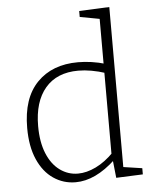

<svg xmlns="http://www.w3.org/2000/svg" viewBox="-54 -814 696 867"><g transform="rotate(-5 293.5 -380.5)"><path d="M254 7Q199 7 154 -23.5Q109 -54 83 -113Q57 -172 57 -256Q57 -391 125.5 -461.5Q194 -532 311 -532Q341 -532 372.5 -527.5Q404 -523 438 -513L426 -507V-727L434 -717L337 -735V-762L474 -768V-33L465 -44L559 -30V-2L438 3L429 -82L436 -79Q390 -36 344.5 -14.5Q299 7 254 7ZM268 -31Q307 -31 349.5 -51.5Q392 -72 433 -114L426 -95V-485L434 -472Q366 -494 309 -494Q212 -494 159.5 -432.5Q107 -371 107 -260Q107 -188 128 -136.5Q149 -85 186 -58Q223 -31 268 -31Z"/></g></svg>

Font: Bitter Thin Light
Style: Regular
Weight: 300
Version: Version 2.002